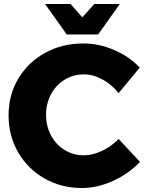

<svg xmlns="http://www.w3.org/2000/svg" viewBox="-20 -930 732 963"><path d="M401 -557Q348 -557 304.5 -530.5Q261 -504 236 -457.5Q211 -411 211 -354Q211 -297 236 -250.5Q261 -204 304.5 -177.5Q348 -151 401 -151Q444 -151 491 -173Q538 -195 575 -233L682 -118Q625 -58 546.5 -22.5Q468 13 391 13Q287 13 203 -35Q119 -83 71 -166Q23 -249 23 -352Q23 -454 72 -536Q121 -618 206.5 -665Q292 -712 398 -712Q476 -712 552 -679.5Q628 -647 681 -591L575 -463Q541 -506 494 -531.5Q447 -557 401 -557ZM453 -910H581L472 -757H315L206 -910H334L393 -843Z"/></svg>

Font: Montserrat arm2
Style: Bold
Weight: 700
Designer: Julieta Ulanovsky
Foundry: Julieta Ulanovsky
Version: Version 6.000